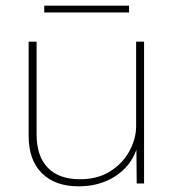

<svg xmlns="http://www.w3.org/2000/svg" viewBox="-20 -647 614 677"><path d="M488 -500V0H462L461 -119Q440 -60 385.5 -25Q331 10 257 10Q175 10 128 -36Q81 -82 81 -168V-500H109V-174Q109 -96 148.5 -55.5Q188 -15 262 -15Q325 -15 369.5 -43.5Q414 -72 437 -115.5Q460 -159 460 -202V-500ZM435 -603H136V-627H435Z"/></svg>

Font: Work Sans ExtraLight
Style: Regular
Weight: 280
Designer: Wei Huang
Foundry: Wei Huang
Version: Version 1.500